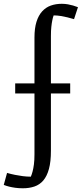

<svg xmlns="http://www.w3.org/2000/svg" viewBox="-47 -783 442 1026"><path d="M225.1 -337.4H328.1V-283.7H225.1V22.9Q225.1 81.1 214.6 119.6Q204.1 158.2 184.6 181.2Q165 204.1 137.2 213.6Q109.4 223.1 75.2 223.1Q53.2 223.1 34.7 220.5Q16.1 217.8 2.4 214.4Q-13.7 210.4 -26.9 205.1L-9.3 141.1Q11.2 147 33.2 151.4Q51.8 155.3 74.2 158.2Q96.7 161.1 117.7 161.1Q123 149.4 127.4 132.3Q131.3 117.7 134.3 95.2Q137.2 72.8 137.2 42V-283.7H34.2V-337.4H137.2V-582.5Q137.2 -631.8 147.9 -666.3Q158.7 -700.7 178.2 -722.2Q197.8 -743.7 224.4 -753.2Q251 -762.7 283.2 -762.7Q300.8 -762.7 316.4 -759.8Q332 -756.8 343.8 -753.4Q357.4 -749.5 369.6 -744.6L348.6 -680.7Q331.5 -686 313 -690.4Q297.4 -694.3 277.8 -697.5Q258.3 -700.7 239.7 -700.7Q235.4 -689.9 232.4 -673.8Q229.5 -660.2 227.3 -639.6Q225.1 -619.1 225.1 -590.3Z"/></svg>

Font: Noticia Text
Style: Regular
Weight: 400
Designer: JM Sole
Foundry: JM Sole
Version: Version 1.003